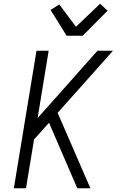

<svg xmlns="http://www.w3.org/2000/svg" viewBox="-20 -1006 640 1026"><path d="M393 0 242 -350 162 -261 119 0H54L175 -735H240L181 -375L501 -735H584L288 -403L463 0ZM336 -815 250 -953 297 -982 386 -863 515 -986 555 -949 422 -815Z"/></svg>

Font: Iosevka Aile Light Oblique
Style: Regular
Weight: 300
Italic angle: -9°
Designer: Belleve Invis
Foundry: Belleve Invis
Version: Version 31.1.0; ttfautohint (v1.8.4)